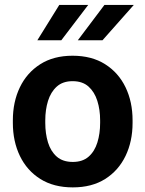

<svg xmlns="http://www.w3.org/2000/svg" viewBox="-20 -770 605 799"><path d="M33.5 -258.6V-269.2Q33.5 -346.2 62.8 -406.9Q92.1 -467.6 147.6 -502.8Q203 -538.1 282 -538.1Q361.7 -538.1 417.4 -502.8Q473.1 -467.6 502.4 -406.9Q531.7 -346.2 531.7 -269.2V-258.6Q531.7 -181.8 502.4 -121Q473.1 -60.3 417.7 -25.2Q362.2 9.8 283 9.8Q203.5 9.8 147.8 -25.2Q92.1 -60.3 62.8 -121Q33.5 -181.8 33.5 -258.6ZM168.4 -269.2V-258.6Q168.4 -214 179.8 -177Q191.3 -139.9 216.4 -118Q241.5 -96.1 283 -96.1Q323.7 -96.1 348.7 -118Q373.7 -139.9 385.2 -177Q396.7 -214 396.7 -258.6V-269.2Q396.7 -313.1 385.1 -350.1Q373.5 -387.1 348.5 -409.7Q323.5 -432.2 282 -432.2Q241.3 -432.2 216.3 -409.7Q191.3 -387.1 179.8 -350.1Q168.4 -313.1 168.4 -269.2ZM303.8 -602.4 414.6 -749.5H536.8L406.5 -602.4ZM135.4 -602.4 226.7 -749.5H347.1L235.1 -602.4Z"/></svg>

Font: Vazirmatn
Style: Regular
Weight: 400
Designer: Saber Rastikerdar
Foundry: Saber Rastikerdar
Version: Version 33.003;September 2, 2022;FontCreator 14.0.0.2862 64-